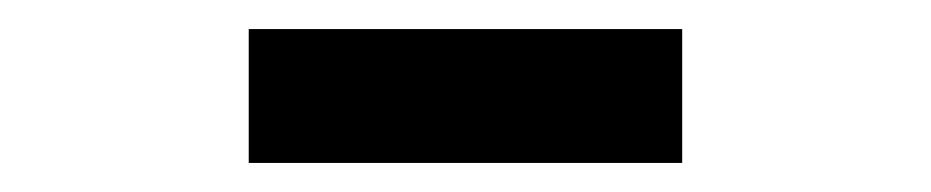

<svg xmlns="http://www.w3.org/2000/svg" viewBox="-20 -734 640 132"><path d="M151 -622C151 -622 449 -622 449 -622C449 -622 449 -714 449 -714C449 -714 151 -714 151 -714C151 -714 151 -622 151 -622Z"/></svg>

Font: IBM Plex Mono Mod
Style: SemiBold
Weight: 500
Designer: Mike Abbink, Paul van der Laan, Pieter van Rosmalen
Foundry: Bold Monday
Version: ""